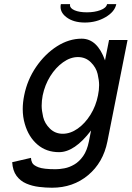

<svg xmlns="http://www.w3.org/2000/svg" viewBox="-20 -712 623 907"><path d="M276.4 -80.1Q312.5 -80.1 347.2 -104.5Q381.8 -128.9 407.5 -170.2Q433.1 -211.4 442.9 -261.2Q448.2 -286.6 448.2 -310.1Q448.2 -332 441.2 -362.5Q434.1 -393.1 409.2 -417.7Q384.3 -442.4 348.1 -442.4Q312.5 -442.4 277.8 -417.7Q243.2 -393.1 217.5 -352.1Q191.9 -311 181.6 -261.2Q176.8 -235.8 176.8 -212.4Q176.8 -190.4 183.8 -159.7Q190.9 -128.9 215.8 -104.5Q240.7 -80.1 276.4 -80.1ZM495.1 -522.9H582.5L487.3 -43.5Q467.3 56.2 396.2 115.5Q325.2 174.8 225.6 174.8Q196.3 174.8 164.1 170.9Q131.8 167 104 155Q76.2 143.1 58.1 118.7Q40 94.2 37.6 54.2L126.5 33.7V35.2Q126.5 44.9 132.1 56.9Q137.7 68.8 161.6 78.1Q185.5 87.4 242.7 87.4Q261.2 87.4 284.7 83Q308.1 78.6 331.3 64.9Q354.5 51.3 372.8 25.4Q391.1 -0.5 399.9 -43.5L410.2 -95.7Q332.5 6.8 258.8 6.8Q198.7 6.8 156.7 -29.3Q114.7 -65.4 97.2 -126.5Q87.4 -159.7 87.4 -196.8Q87.4 -227.5 94.2 -261.2Q108.9 -335 150.6 -396Q192.4 -457 249 -493.2Q305.7 -529.3 365.7 -529.3Q439.5 -529.3 476.1 -426.8ZM380.9 -605.5Q326.7 -605.5 293.5 -630.9Q266.1 -651.9 266.1 -679.7Q266.1 -686 267.6 -692.4H311Q310.5 -689.9 310.5 -687.5Q310.5 -672.9 332.5 -663.3Q354.5 -653.8 390.6 -653.8Q426.8 -653.8 454.3 -664.1Q481.9 -674.3 485.8 -692.4H529.3Q522 -656.2 478.5 -630.9Q435.1 -605.5 380.9 -605.5Z"/></svg>

Font: Qaz
Style: Italic
Weight: 400
Italic angle: -11.25°
Designer: GGBotNet
Foundry: f0n7
Version: 0.70